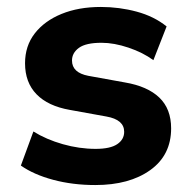

<svg xmlns="http://www.w3.org/2000/svg" viewBox="-20 -521 548 552"><path d="M254 11Q189 11 133 -4Q77 -19 40 -45L76 -143Q113 -120 160.5 -106.5Q208 -93 255 -93Q297 -93 317 -106.5Q337 -120 337 -142Q337 -177 286 -186L181 -205Q118 -216 85 -250Q52 -284 52 -339Q52 -389 80 -425Q108 -461 157 -481Q206 -501 270 -501Q323 -501 373 -487.5Q423 -474 459 -445L421 -348Q391 -370 349.5 -384Q308 -398 272 -398Q227 -398 207 -383.5Q187 -369 187 -347Q187 -312 234 -303L339 -284Q404 -273 438 -240.5Q472 -208 472 -152Q472 -75 412 -32Q352 11 254 11Z"/></svg>

Font: Nunito Sans ExtraBold
Style: Regular
Weight: 800
Designer: Vernon Adams
Foundry: Vernon Adams
Version: Version 3.101; ttfautohint (v1.8.4.7-5d5b);gftools[0.9.27]